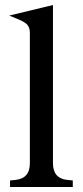

<svg xmlns="http://www.w3.org/2000/svg" viewBox="-20 -745 330 765"><path d="M99 -614Q99 -634 89.5 -645.5Q80 -657 53 -668L17 -683L191 -725V-95Q191 -64 205.5 -47.5Q220 -31 249 -28L270 -26V0H20V-26L41 -28Q70 -31 84.5 -47.5Q99 -64 99 -95Z"/></svg>

Font: Redaction
Style: Regular
Weight: 400
Designer: Jeremy Mickel / Forest Young
Foundry: MCKL
Version: Version 2.001; Redaction